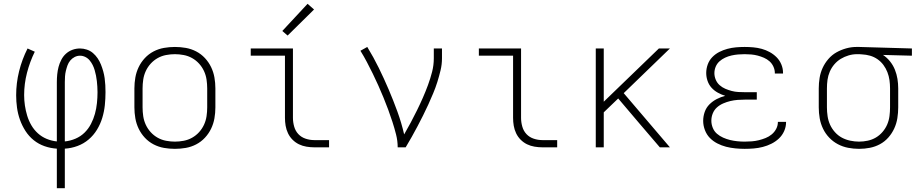

<svg xmlns="http://www.w3.org/2000/svg" viewBox="-20 -775 4840 1010"><path d="M279 215V7Q246 5 214.5 -6Q183 -17 157.5 -37.5Q132 -58 114 -86Q96 -114 85 -145Q74 -176 69.5 -208.5Q65 -241 65 -274Q65 -338 80.5 -400.5Q96 -463 125 -520L163 -503Q137 -450 122 -392Q107 -334 107 -275Q107 -247 111 -220Q115 -193 123 -166.5Q131 -140 145 -116Q159 -92 179.5 -73.5Q200 -55 225.5 -44.5Q251 -34 279 -31V-343Q279 -363 281 -383.5Q283 -404 288 -423Q293 -442 302.5 -460.5Q312 -479 327 -492.5Q342 -506 361 -513Q380 -520 401 -520Q419 -520 437 -514Q455 -508 469 -496Q483 -484 493.5 -468.5Q504 -453 511 -435.5Q518 -418 523 -400Q528 -382 530.5 -364Q533 -346 534 -327Q535 -308 535 -290Q535 -256 531.5 -222Q528 -188 518 -155Q508 -122 490 -92.5Q472 -63 446 -41Q420 -19 387.5 -7Q355 5 321 7V215ZM321 -31Q350 -34 377 -45.5Q404 -57 424.5 -77Q445 -97 458.5 -123Q472 -149 479.5 -176.5Q487 -204 490 -233Q493 -262 493 -290Q493 -305 492 -319.5Q491 -334 489.5 -348.5Q488 -363 485 -377.5Q482 -392 478 -406Q474 -420 467.5 -433Q461 -446 451.5 -457.5Q442 -469 428.5 -475.5Q415 -482 401 -482Q386 -482 372.5 -475Q359 -468 349.5 -456.5Q340 -445 335 -431Q330 -417 326.5 -402.5Q323 -388 322 -373Q321 -358 321 -343Z M900 8Q871 8 842.5 3Q814 -2 788 -15.5Q762 -29 742 -50.5Q722 -72 709.5 -98Q697 -124 692 -152.5Q687 -181 687 -210V-310Q687 -339 692 -367.5Q697 -396 709.5 -422Q722 -448 742 -469.5Q762 -491 788 -504.5Q814 -518 842.5 -523Q871 -528 900 -528Q929 -528 957.5 -523Q986 -518 1012 -504.5Q1038 -491 1058 -469.5Q1078 -448 1090.5 -422Q1103 -396 1108 -367.5Q1113 -339 1113 -310V-210Q1113 -181 1108 -152.5Q1103 -124 1090.5 -98Q1078 -72 1058 -50.5Q1038 -29 1012 -15.5Q986 -2 957.5 3Q929 8 900 8ZM900 -30Q923 -30 946.5 -34.5Q970 -39 990.5 -50.5Q1011 -62 1027 -79.5Q1043 -97 1053 -118.5Q1063 -140 1066.5 -163.5Q1070 -187 1070 -210V-310Q1070 -333 1066.5 -356.5Q1063 -380 1053 -401.5Q1043 -423 1027 -440.5Q1011 -458 990.5 -469.5Q970 -481 946.5 -485.5Q923 -490 900 -490Q877 -490 853.5 -485.5Q830 -481 809.5 -469.5Q789 -458 773 -440.5Q757 -423 747 -401.5Q737 -380 733.5 -356.5Q730 -333 730 -310V-210Q730 -187 733.5 -163.5Q737 -140 747 -118.5Q757 -97 773 -79.5Q789 -62 809.5 -50.5Q830 -39 853.5 -34.5Q877 -30 900 -30Z M1633 0Q1613 0 1592 -3.5Q1571 -7 1552.5 -16Q1534 -25 1519 -40Q1504 -55 1495 -74Q1486 -93 1482.5 -113.5Q1479 -134 1479 -155V-482H1299V-520H1521V-155Q1521 -132 1527.5 -109Q1534 -86 1549.5 -69.5Q1565 -53 1587.5 -45.5Q1610 -38 1633 -38H1711V0ZM1493 -588 1465 -612 1598 -755 1632 -725Z M2072 0Q2072 -34 2063.5 -67.5Q2055 -101 2044.5 -133.5Q2034 -166 2022 -198.5Q2010 -231 1997 -262.5Q1984 -294 1970 -325.5Q1956 -357 1941 -387.5Q1926 -418 1910 -448.5Q1894 -479 1876 -508L1912 -528Q1945 -474 1972.5 -418Q2000 -362 2024.5 -304.5Q2049 -247 2070.5 -188Q2092 -129 2106 -68Q2124 -99 2141 -131Q2158 -163 2174 -195.5Q2190 -228 2204.5 -261Q2219 -294 2231.5 -328Q2244 -362 2253 -397Q2262 -432 2262 -468V-520H2305V-468Q2305 -436 2297.5 -405Q2290 -374 2280.5 -343.5Q2271 -313 2258.5 -283.5Q2246 -254 2233 -225Q2220 -196 2205.5 -167.5Q2191 -139 2176.5 -111Q2162 -83 2146 -55Q2130 -27 2114 0Z M2833 0Q2813 0 2792 -3.5Q2771 -7 2752.5 -16Q2734 -25 2719 -40Q2704 -55 2695 -74Q2686 -93 2682.5 -113.5Q2679 -134 2679 -155V-482H2499V-520H2721V-155Q2721 -132 2727.5 -109Q2734 -86 2749.5 -69.5Q2765 -53 2787.5 -45.5Q2810 -38 2833 -38H2911V0Z M3114 0V-520H3156V-240L3446 -520H3504L3261 -285L3504 0H3451L3344 -125L3232 -257L3156 -184V0Z M3897 8Q3873 8 3848 5.5Q3823 3 3799.5 -3Q3776 -9 3753.5 -20.5Q3731 -32 3714 -49.5Q3697 -67 3688 -91Q3679 -115 3679 -139Q3679 -163 3687 -186Q3695 -209 3712 -226Q3729 -243 3750.5 -254Q3772 -265 3795 -271Q3775 -277 3756 -287.5Q3737 -298 3723 -313.5Q3709 -329 3702 -349.5Q3695 -370 3695 -391Q3695 -414 3703 -436Q3711 -458 3727 -474.5Q3743 -491 3763.5 -501.5Q3784 -512 3806.5 -518Q3829 -524 3851.5 -526Q3874 -528 3897 -528Q3920 -528 3942.5 -526Q3965 -524 3987 -518Q4009 -512 4029 -501Q4049 -490 4065 -474Q4081 -458 4090 -436.5Q4099 -415 4099 -393Q4099 -392 4099 -390.5Q4099 -389 4099 -388H4056Q4056 -389 4056 -389.5Q4056 -390 4056 -391Q4056 -408 4048.5 -424.5Q4041 -441 4028 -452.5Q4015 -464 3999 -471Q3983 -478 3966 -482.5Q3949 -487 3931.5 -488.5Q3914 -490 3897 -490Q3880 -490 3862.5 -488.5Q3845 -487 3827.5 -483Q3810 -479 3794 -471.5Q3778 -464 3765 -452.5Q3752 -441 3745 -424.5Q3738 -408 3738 -390Q3738 -373 3745 -356Q3752 -339 3765.5 -327Q3779 -315 3795.5 -308Q3812 -301 3829 -296.5Q3846 -292 3864 -291Q3882 -290 3900 -290H3961V-251H3900Q3880 -251 3860.5 -249.5Q3841 -248 3822 -243.5Q3803 -239 3784.5 -231Q3766 -223 3751.5 -210Q3737 -197 3729.5 -178.5Q3722 -160 3722 -140Q3722 -121 3729.5 -102.5Q3737 -84 3751.5 -71.5Q3766 -59 3784 -51Q3802 -43 3820.5 -38.5Q3839 -34 3858.5 -32Q3878 -30 3897 -30Q3916 -30 3935 -31.5Q3954 -33 3972 -37.5Q3990 -42 4007.5 -49Q4025 -56 4039.5 -68Q4054 -80 4063 -97Q4072 -114 4072 -133Q4072 -133 4072 -133.5Q4072 -134 4072 -134H4115Q4115 -134 4115 -133.5Q4115 -133 4115 -132Q4115 -108 4105 -85.5Q4095 -63 4077.5 -46.5Q4060 -30 4038 -19Q4016 -8 3992.5 -2Q3969 4 3945 6Q3921 8 3897 8Z M4499 8Q4470 8 4441.5 2.5Q4413 -3 4387.5 -16.5Q4362 -30 4342 -51Q4322 -72 4309.5 -98Q4297 -124 4292 -152.5Q4287 -181 4287 -210V-310Q4287 -338 4291.5 -365.5Q4296 -393 4307.5 -418Q4319 -443 4337.5 -464.5Q4356 -486 4380 -499.5Q4404 -513 4431 -520.5Q4458 -528 4485 -528Q4489 -528 4492.5 -528Q4496 -528 4500 -528L4777 -520V-482L4625 -486Q4646 -472 4662 -452Q4678 -432 4687.5 -408.5Q4697 -385 4701 -360Q4705 -335 4705 -310V-210Q4705 -182 4700.5 -153.5Q4696 -125 4684 -99Q4672 -73 4653 -51.5Q4634 -30 4609 -16.5Q4584 -3 4556 2.5Q4528 8 4499 8ZM4499 -30Q4522 -30 4545 -35Q4568 -40 4587.5 -51.5Q4607 -63 4622.5 -81Q4638 -99 4647 -120Q4656 -141 4659 -164Q4662 -187 4662 -210V-310Q4662 -332 4659 -353.5Q4656 -375 4648 -395.5Q4640 -416 4627 -433.5Q4614 -451 4596 -463.5Q4578 -476 4557 -482Q4536 -488 4514 -489L4500 -490Q4497 -490 4494 -490Q4491 -490 4488 -490Q4466 -490 4444 -483.5Q4422 -477 4403 -465.5Q4384 -454 4369 -436.5Q4354 -419 4345 -398Q4336 -377 4333 -355Q4330 -333 4330 -310V-210Q4330 -187 4333.5 -163.5Q4337 -140 4346.5 -119Q4356 -98 4372 -80Q4388 -62 4408.5 -51Q4429 -40 4452.5 -35Q4476 -30 4499 -30Z"/></svg>

Font: Iosevka SS04 XLt Ex
Style: Regular
Weight: 200
Width: 7
Monospace: yes
Designer: Belleve Invis
Foundry: Belleve Invis
Version: Version 19.0.0; ttfautohint (v1.8.4)